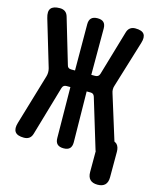

<svg xmlns="http://www.w3.org/2000/svg" viewBox="-130 -827 861 1071"><g transform="rotate(15 300.0 -291.5)"><path d="M121 -26Q116 -8 104 1Q92 10 73 10Q35 10 22 -8Q9 -26 20 -62L107 -355Q110 -366 110 -377.5Q110 -389 107 -400L27 -668Q16 -705 29.5 -722.5Q43 -740 81 -740Q100 -740 112 -731Q124 -722 129 -704L206 -444Q208 -435 214 -430.5Q220 -426 230 -426H252L251 -693Q251 -717 263 -728.5Q275 -740 299 -740Q323 -740 334.5 -728.5Q346 -717 346 -693V-426H368Q378 -426 384.5 -430.5Q391 -435 394 -445L470 -704Q475 -722 487 -731Q499 -740 517 -740Q555 -740 567.5 -722.5Q580 -705 569 -670L487 -402Q483 -391 483 -379.5Q483 -368 487 -357L567 -100Q575 -96 581 -91Q595 -76 595 -48V99Q595 128 580.5 142.5Q566 157 537.5 157Q509 157 494.5 142.5Q480 128 480 99V-21L478 -25L391 -312Q388 -321 382.5 -325.5Q377 -330 367 -330H345L349 -37Q349 -13 337.5 -1.5Q326 10 302 10Q278 10 266 -1.5Q254 -13 254 -37L251 -330H229Q219 -330 213 -325.5Q207 -321 204 -311Z"/></g></svg>

Font: Maple Mono NL
Style: Bold
Weight: 700
Monospace: yes
Designer: subframe7536
Version: Version 7.000